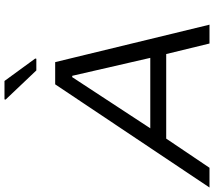

<svg xmlns="http://www.w3.org/2000/svg" viewBox="-87 -885 954 856"><g transform="rotate(-90 390.0 -457.0)"><path d="M-18 0 442 -688H541L708 0H624L577 -193H200L70 0ZM246 -264H560L480 -612H474ZM504 -772 374 -909 375 -914H457L557 -777L556 -772Z"/></g></svg>

Font: Saira Expanded
Style: Italic
Weight: 400
Width: 7
Italic angle: -12°
Designer: Hector Gatti with collaboration of the Omnibus-Type team
Foundry: Omnibus-Type
Version: Version 1.101